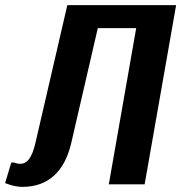

<svg xmlns="http://www.w3.org/2000/svg" viewBox="-40 -720 708 750"><path d="M39 -80C29 -80 14 -85 14 -85H4L-20 -5C-20 -5 13 10 48 10C148 10 212 -50 238 -160L342 -610H492L385 0H525L648 -700H223L98 -160C84 -100 64 -80 39 -80Z"/></svg>

Font: Scada
Style: Bold Italic
Weight: 700
Designer: Jovanny Lemonad
Foundry: Jovanny Lemonad
Version: Version 3.005